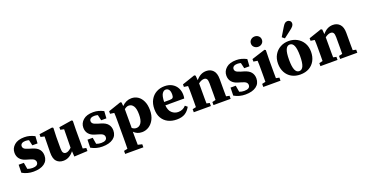

<svg xmlns="http://www.w3.org/2000/svg" viewBox="-40 -1662 5287 2775"><g transform="rotate(-20 2603.5 -274.5)"><path d="M204 15Q109 15 30 -31L33 -153H113L130 -54Q148 -47 166.5 -43.5Q185 -40 205 -40Q248 -40 271 -54.5Q294 -69 294 -99Q294 -122 277 -139Q260 -156 210 -170L156 -186Q98 -203 66.5 -241Q35 -279 35 -335Q35 -404 89 -451.5Q143 -499 244 -499Q288 -499 325.5 -488.5Q363 -478 402 -458L395 -349H315L295 -435Q274 -443 240 -443Q206 -443 185.5 -428.5Q165 -414 165 -387Q165 -367 181 -351.5Q197 -336 249 -320L297 -306Q368 -285 399 -246Q430 -207 430 -151Q430 -72 370 -28.5Q310 15 204 15Z M830 11 824 -73Q792 -31 751.5 -8Q711 15 663 15Q599 15 559.5 -25.5Q520 -66 521 -165L525 -409L467 -422V-464L671 -493L687 -482L682 -343V-164Q682 -118 696.5 -99.5Q711 -81 736 -81Q757 -81 779.5 -94.5Q802 -108 822 -127L826 -410L771 -422V-461L970 -493L986 -482L983 -343V-57L1035 -46V1Z M1263 15Q1168 15 1089 -31L1092 -153H1172L1189 -54Q1207 -47 1225.5 -43.5Q1244 -40 1264 -40Q1307 -40 1330 -54.5Q1353 -69 1353 -99Q1353 -122 1336 -139Q1319 -156 1269 -170L1215 -186Q1157 -203 1125.5 -241Q1094 -279 1094 -335Q1094 -404 1148 -451.5Q1202 -499 1303 -499Q1347 -499 1384.5 -488.5Q1422 -478 1461 -458L1454 -349H1374L1354 -435Q1333 -443 1299 -443Q1265 -443 1244.5 -428.5Q1224 -414 1224 -387Q1224 -367 1240 -351.5Q1256 -336 1308 -320L1356 -306Q1427 -285 1458 -246Q1489 -207 1489 -151Q1489 -72 1429 -28.5Q1369 15 1263 15Z M1533 227V180L1589 168Q1590 121 1590.5 80Q1591 39 1591 3V-268Q1591 -309 1590.5 -331.5Q1590 -354 1588 -384L1526 -393V-432L1722 -499L1739 -489L1743 -433Q1808 -499 1891 -499Q1946 -499 1990 -470Q2034 -441 2060.5 -384Q2087 -327 2087 -244Q2087 -164 2057 -105.5Q2027 -47 1978.5 -16Q1930 15 1873 15Q1796 15 1747 -37V2Q1747 38 1747.5 78.5Q1748 119 1749 165L1813 180V227ZM1819 -412Q1800 -412 1783 -404Q1766 -396 1750 -383V-94Q1780 -69 1815 -69Q1860 -69 1888.5 -111Q1917 -153 1917 -242Q1917 -331 1890 -371.5Q1863 -412 1819 -412Z M2400 -447Q2369 -447 2345.5 -412.5Q2322 -378 2319 -286H2404Q2442 -286 2454 -300.5Q2466 -315 2466 -349Q2466 -401 2447 -424Q2428 -447 2400 -447ZM2407 15Q2332 15 2274.5 -14Q2217 -43 2184 -99Q2151 -155 2151 -236Q2151 -319 2184 -378Q2217 -437 2273.5 -468Q2330 -499 2400 -499Q2467 -499 2515 -471.5Q2563 -444 2589 -396.5Q2615 -349 2615 -288Q2615 -258 2609 -234H2319Q2325 -155 2366.5 -117.5Q2408 -80 2463 -80Q2536 -80 2582 -133L2616 -105Q2584 -46 2535 -15.5Q2486 15 2407 15Z M2671 0V-47L2725 -59Q2726 -95 2726 -137Q2726 -179 2726 -210V-268Q2726 -309 2725.5 -331.5Q2725 -354 2723 -384L2662 -393V-432L2859 -499L2877 -488L2883 -416Q2922 -462 2960.5 -480.5Q2999 -499 3042 -499Q3107 -499 3147 -456Q3187 -413 3187 -326V-210Q3187 -177 3187 -135.5Q3187 -94 3188 -57L3238 -47V0H2974V-47L3027 -59Q3028 -95 3028 -136.5Q3028 -178 3028 -210V-315Q3028 -363 3014.5 -382.5Q3001 -402 2972 -402Q2933 -402 2886 -366V-210Q2886 -179 2886 -136.5Q2886 -94 2887 -57L2934 -47V0Z M3463 15Q3368 15 3289 -31L3292 -153H3372L3389 -54Q3407 -47 3425.5 -43.5Q3444 -40 3464 -40Q3507 -40 3530 -54.5Q3553 -69 3553 -99Q3553 -122 3536 -139Q3519 -156 3469 -170L3415 -186Q3357 -203 3325.5 -241Q3294 -279 3294 -335Q3294 -404 3348 -451.5Q3402 -499 3503 -499Q3547 -499 3584.5 -488.5Q3622 -478 3661 -458L3654 -349H3574L3554 -435Q3533 -443 3499 -443Q3465 -443 3444.5 -428.5Q3424 -414 3424 -387Q3424 -367 3440 -351.5Q3456 -336 3508 -320L3556 -306Q3627 -285 3658 -246Q3689 -207 3689 -151Q3689 -72 3629 -28.5Q3569 15 3463 15Z M3740 0V-47L3794 -59Q3795 -95 3795 -137Q3795 -179 3795 -210V-258Q3795 -299 3794.5 -326.5Q3794 -354 3792 -384L3731 -393V-432L3940 -499L3957 -488L3954 -343V-210Q3954 -179 3954 -136.5Q3954 -94 3955 -57L4005 -47V0ZM3871 -570Q3836 -570 3811 -592.5Q3786 -615 3786 -649Q3786 -684 3811 -706.5Q3836 -729 3871 -729Q3906 -729 3930.5 -706.5Q3955 -684 3955 -649Q3955 -615 3930.5 -592.5Q3906 -570 3871 -570Z M4308 15Q4231 15 4174 -17.5Q4117 -50 4086 -108.5Q4055 -167 4055 -243Q4055 -320 4088.5 -377.5Q4122 -435 4179.5 -467Q4237 -499 4308 -499Q4380 -499 4437.5 -467.5Q4495 -436 4529 -379Q4563 -322 4563 -243Q4563 -166 4531.5 -107.5Q4500 -49 4443 -17Q4386 15 4308 15ZM4308 -37Q4351 -37 4372 -86Q4393 -135 4393 -241Q4393 -348 4372 -397Q4351 -446 4308 -446Q4266 -446 4245 -397Q4224 -348 4224 -241Q4224 -135 4245 -86Q4266 -37 4308 -37ZM4236 -584Q4249 -607 4266 -634Q4283 -661 4314 -713Q4334 -747 4351 -761.5Q4368 -776 4393 -776Q4413 -776 4430 -761.5Q4447 -747 4447 -721Q4447 -699 4430.5 -679Q4414 -659 4384 -637Q4341 -604 4317.5 -586Q4294 -568 4274 -553Z M4619 0V-47L4673 -59Q4674 -95 4674 -137Q4674 -179 4674 -210V-268Q4674 -309 4673.5 -331.5Q4673 -354 4671 -384L4610 -393V-432L4807 -499L4825 -488L4831 -416Q4870 -462 4908.5 -480.5Q4947 -499 4990 -499Q5055 -499 5095 -456Q5135 -413 5135 -326V-210Q5135 -177 5135 -135.5Q5135 -94 5136 -57L5186 -47V0H4922V-47L4975 -59Q4976 -95 4976 -136.5Q4976 -178 4976 -210V-315Q4976 -363 4962.5 -382.5Q4949 -402 4920 -402Q4881 -402 4834 -366V-210Q4834 -179 4834 -136.5Q4834 -94 4835 -57L4882 -47V0Z"/></g></svg>

Font: Source Serif 4
Style: Bold
Weight: 700
Designer: Frank Grießhammer
Foundry: Adobe
Version: Version 4.005;hotconv 1.1.0;makeotfexe 2.6.0